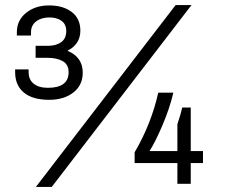

<svg xmlns="http://www.w3.org/2000/svg" viewBox="-20 -718 881 750"><path d="M120.1 12.2 666 -698.2H728L182.1 12.2ZM171.9 -328.1Q107.4 -328.1 73.2 -356.4Q39.1 -384.8 39.1 -436V-446.8H91.8V-436Q91.8 -406.7 111.8 -390.9Q131.8 -375 167 -375Q248 -375 248 -436Q248 -466.3 224.9 -479.2Q201.7 -492.2 166 -492.2H119.1V-539.1H168Q199.2 -539.1 219 -553.2Q238.8 -567.4 238.8 -597.2Q238.8 -623 220.5 -636.5Q202.1 -649.9 172.9 -649.9Q141.6 -649.9 121.3 -634.5Q101.1 -619.1 101.1 -591.8V-579.1H45.9V-592.8Q45.9 -638.7 81.8 -667.7Q117.7 -696.8 171.9 -696.8Q226.6 -696.8 260.3 -671.1Q293.9 -645.5 293.9 -598.1Q293.9 -570.8 280.5 -551Q267.1 -531.2 245.1 -521V-519Q303.2 -494.1 303.2 -434.1Q303.2 -385.3 266.6 -356.7Q230 -328.1 171.9 -328.1ZM672.9 0V-81.1H505.9V-123Q571.3 -234.9 598.1 -356H657.2Q642.6 -294.4 614.3 -228Q585.9 -161.6 564 -127.9H672.9V-232.9Q686 -271.5 691.9 -297.9H725.1V-127.9H772.9V-81.1H725.1V0Z"/></svg>

Font: Archivo Light
Style: Regular
Weight: 300
Designer: Hector Gatti
Foundry: Omnibus-Type
Version: Version 2.001